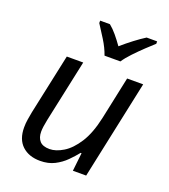

<svg xmlns="http://www.w3.org/2000/svg" viewBox="-141 -867 861 978"><g transform="rotate(20 289.5 -378.0)"><path d="M189 10Q128 10 91.5 -24Q55 -58 55 -123Q55 -146 58.5 -166.5Q62 -187 66 -209L136 -536H225L153 -199Q144 -156 144 -132Q144 -100 160.5 -81.5Q177 -63 214 -63Q248 -63 287.5 -87Q327 -111 361 -164Q395 -217 414 -305L463 -536H550L436 0H364L375 -99H370Q351 -75 325.5 -49.5Q300 -24 266.5 -7Q233 10 189 10ZM315 -606Q302 -644 277 -684Q252 -724 233 -753V-766H286Q306 -750 326 -726Q346 -702 365 -675Q396 -702 427 -725.5Q458 -749 485 -766H542V-753Q525 -738 497 -711.5Q469 -685 442.5 -657Q416 -629 401 -606Z"/></g></svg>

Font: Noto Sans IKEA
Style: Italic
Weight: 400
Italic angle: -12°
Designer: Monotype Design Team
Foundry: Monotype Imaging Inc.
Version: Version 2.001